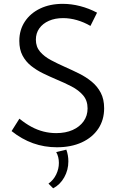

<svg xmlns="http://www.w3.org/2000/svg" viewBox="-20 -767 624 1019"><path d="M41.5 -71.3 83 -137.2Q114.7 -111.3 146.5 -94.2Q178.2 -77.1 211.2 -68.8Q244.1 -60.5 278.3 -60.5Q328.1 -60.5 365.5 -77.1Q402.8 -93.8 423.8 -123.3Q444.8 -152.8 444.8 -191.4Q444.8 -233.4 421.1 -261Q397.5 -288.6 359.9 -308.1Q322.3 -327.6 279.8 -345.2Q244.1 -360.4 209 -377.4Q173.8 -394.5 145.3 -417.2Q116.7 -439.9 99.6 -472.2Q82.5 -504.4 82.5 -549.8Q82.5 -607.9 111.8 -652.3Q141.1 -696.8 193.1 -721.7Q245.1 -746.6 313 -746.6Q358.9 -746.6 405.3 -734.6Q451.7 -722.7 495.1 -699.7L460 -629.4Q425.8 -649.4 388.4 -660.2Q351.1 -670.9 314.9 -670.9Q272 -670.9 239.5 -656.5Q207 -642.1 188.7 -616.5Q170.4 -590.8 170.4 -556.6Q170.4 -518.6 192.6 -492.7Q214.8 -466.8 250.2 -448Q285.6 -429.2 325.2 -411.6Q362.8 -395 399.7 -376.7Q436.5 -358.4 466.6 -333.7Q496.6 -309.1 514.6 -274.9Q532.7 -240.7 532.7 -192.4Q532.7 -130.4 501.5 -83.7Q470.2 -37.1 413.8 -11.2Q357.4 14.6 281.7 14.6Q215.3 14.6 155.3 -6.8Q95.2 -28.3 41.5 -71.3ZM262.2 232.4 237.3 207.5Q263.7 189 278.1 159.2Q292.5 129.4 292.5 97.7Q292.5 65.4 278.3 40L332 27.3Q342.8 56.6 342.8 89.4Q342.8 135.3 321 174.1Q299.3 212.9 262.2 232.4Z"/></svg>

Font: Kumbh Sans
Style: Regular
Weight: 400
Version: Version 1.005